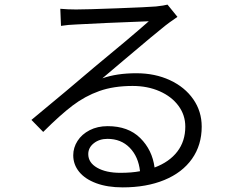

<svg xmlns="http://www.w3.org/2000/svg" viewBox="-20 -770 1040 831"><path d="M445 -169Q410 -169 386 -150Q362 -131 362 -103Q362 -66 400.5 -44Q439 -22 501 -22Q550 -22 586 -29Q579 -92 541.5 -130.5Q504 -169 445 -169ZM309 -729Q353 -729 486 -734Q619 -739 655 -742Q691 -746 705 -750L748 -697Q706 -668 694 -658Q657 -629 514 -508L423 -431Q485 -453 570 -453Q651 -453 715.5 -423Q780 -393 816.5 -340.5Q853 -288 853 -222Q853 -142 811 -82.5Q769 -23 691.5 9Q614 41 511 41Q445 41 396.5 23Q348 5 322.5 -26.5Q297 -58 297 -98Q297 -131 315.5 -160Q334 -189 368 -206.5Q402 -224 446 -224Q535 -224 587 -172.5Q639 -121 649 -45Q713 -69 747.5 -114Q782 -159 782 -222Q782 -272 752.5 -312Q723 -352 671 -375Q619 -398 554 -398Q472 -398 410 -376Q348 -354 294 -313Q240 -272 167 -199L116 -251Q277 -384 388 -479Q540 -604 624 -678Q412 -670 308 -664Q276 -663 244 -658L241 -732Q274 -729 309 -729Z"/></svg>

Font: Sinter Normal
Style: Regular
Weight: 350
Foundry: Adobe & rsms
Version: Version 1.000